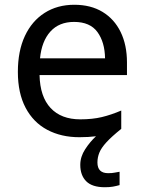

<svg xmlns="http://www.w3.org/2000/svg" viewBox="-20 -566 604 806"><path d="M389 116Q389 161 434 161Q451 161 462.5 158.5Q474 156 482 155V211Q468 215 454 217.5Q440 220 420 220Q367 220 342 195Q317 170 317 126Q317 92 337.5 60.5Q358 29 383 6Q352 10 313 10Q237 10 178.5 -21Q120 -52 87.5 -113.5Q55 -175 55 -264Q55 -352 84.5 -415Q114 -478 167.5 -512Q221 -546 292 -546Q361 -546 410.5 -516Q460 -486 486.5 -431.5Q513 -377 513 -304V-251H146Q148 -160 192.5 -112.5Q237 -65 317 -65Q368 -65 407.5 -74.5Q447 -84 489 -102V-25Q449 7 427 31Q405 55 397 75Q389 95 389 116ZM291 -474Q228 -474 191.5 -433.5Q155 -393 148 -321H421Q420 -389 389 -431.5Q358 -474 291 -474Z"/></svg>

Font: Noto Sans Tifinagh Hawad
Style: Regular
Weight: 400
Designer: JamraPatel
Foundry: JamraPatel LLC
Version: Version 2.006; ttfautohint (v1.8.4.7-5d5b)